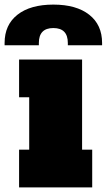

<svg xmlns="http://www.w3.org/2000/svg" viewBox="-65 -815 464 835"><path d="M18 0V-164H62V-392H18V-556H292V-164H336V0ZM-45 -628Q-45 -707 11 -751Q67 -795 167 -795Q267 -795 323 -751Q379 -707 379 -628V-618H230V-628Q230 -693 167 -693Q104 -693 104 -628V-618H-45Z"/></svg>

Font: Alfa Slab One
Style: Regular
Weight: 400
Designer: JM Sole
Foundry: JM Sole
Version: Version 2.000